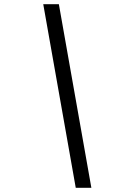

<svg xmlns="http://www.w3.org/2000/svg" viewBox="-20 -730 640 910"><path d="M339 160 185 -710H259L413 160Z"/></svg>

Font: Source Code Pro ExtraLight Medium
Style: Italic
Weight: 500
Italic angle: -11°
Monospace: yes
Version: Version 1.016;hotconv 1.0.116;makeotfexe 2.5.65601